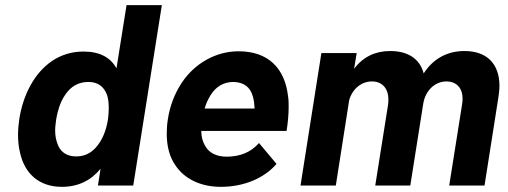

<svg xmlns="http://www.w3.org/2000/svg" viewBox="-20 -720 1970 745"><path d="M471 -700 432 -455C409 -496 369 -520 304 -520C211 -520 142 -467 99 -390C76 -349 62 -303 55 -259C52 -239 50 -218 50 -197C50 -174 52 -151 57 -131C75 -44 134 5 220 5C285 5 334 -21 370 -65L360 0H497L608 -700ZM366 -166C345 -134 317 -113 276 -113C236 -113 212 -133 202 -165C197 -179 194 -195 194 -214C194 -227 196 -241 198 -257C203 -287 213 -323 231 -349C254 -386 286 -402 323 -402C360 -402 382 -384 394 -355C400 -340 402 -321 402 -300C402 -287 401 -272 399 -257C393 -220 382 -190 366 -166Z M861 -112C819 -112 790 -127 775 -156C766 -171 761 -190 761 -212H1092C1097 -243 1100 -276 1100 -304C1100 -319 1100 -332 1098 -344C1086 -455 1021 -521 906 -521C816 -521 735 -473 686 -400C657 -356 639 -309 631 -255C628 -236 627 -218 627 -201C627 -153 638 -110 661 -78C695 -27 757 5 837 5C924 5 1004 -27 1053 -84L985 -165C952 -128 912 -113 861 -112ZM886 -402C925 -401 951 -383 961 -346C965 -333 967 -317 968 -299H774C780 -319 788 -337 798 -352C818 -384 848 -402 886 -402Z M1782 -522C1720 -522 1663 -496 1624 -435C1609 -492 1563 -522 1494 -522C1437 -522 1389 -500 1354 -453L1364 -514H1227L1146 0H1283L1335 -332C1348 -376 1383 -404 1423 -404C1463 -404 1487 -377 1487 -334C1487 -328 1487 -322 1486 -315L1436 0H1572L1622 -316C1630 -369 1668 -404 1712 -404C1752 -404 1775 -378 1775 -336C1775 -330 1774 -323 1773 -315L1723 0H1860L1914 -343C1916 -358 1918 -373 1918 -386C1918 -473 1869 -522 1782 -522Z"/></svg>

Font: Arthouse Owned
Style: Bold Italic
Weight: 700
Italic angle: -10°
Designer: Jeremy Tribby
Foundry: Tribby Type
Version: Version 1.000;PS 001.000;hotconv 1.0.88;makeotf.lib2.5.64775